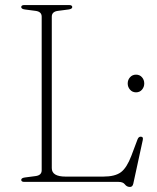

<svg xmlns="http://www.w3.org/2000/svg" viewBox="-20 -720 623 760"><path d="M251.5 -682.5 209.5 -677Q185 -674 185 -654V-54.5Q185 -21 239.5 -21H389Q435.5 -21 458.8 -38.5Q482 -56 500 -103.5L524.5 -168.5Q528.5 -179 537 -179Q548.5 -179 545 -165L507.5 7.5Q504.5 20 494.5 20Q482 20 474.5 10Q467 0 449.5 0H76.5Q64 0 64 -8Q64 -15.5 78.5 -17.5L120.5 -23Q145 -26 145 -46V-654Q145 -674 120.5 -677L78.5 -682.5Q64 -684.5 64 -692Q64 -700 76.5 -700H253.5Q266 -700 266 -692Q266 -684.5 251.5 -682.5ZM518.5 -354.5Q504 -354.5 494.8 -365Q485.5 -375.5 485.5 -389.5Q485.5 -404 494.8 -414.2Q504 -424.5 518.5 -424.5Q533 -424.5 542 -414.2Q551 -404 551 -389.5Q551 -375.5 542 -365Q533 -354.5 518.5 -354.5Z"/></svg>

Font: Fraunces 9pt S000 Thin
Style: Regular
Weight: 100
Version: Version 1.000; ttfautohint (v1.8.3)